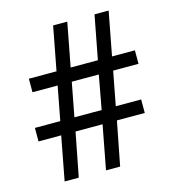

<svg xmlns="http://www.w3.org/2000/svg" viewBox="-107 -803 805 892"><g transform="rotate(-15 295.5 -357.0)"><path d="M94 0 134 -211H25V-276H147L178 -439H57V-504H190L230 -714H298L258 -504H389L429 -714H497L457 -504H567V-439H445L414 -276H536V-211H402L361 0H293L333 -211H203L162 0ZM215 -276H346L376 -439H246Z"/></g></svg>

Font: Noto Sans Tamil SemiCondensed
Style: Regular
Weight: 400
Width: 4
Designer: Jelle Bosma - Monotype Design Team
Foundry: Monotype Imaging Inc.
Version: Version 2.004; ttfautohint (v1.8.4.7-5d5b)